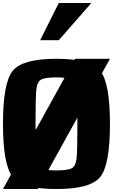

<svg xmlns="http://www.w3.org/2000/svg" viewBox="-20 -1270 884 1290"><path d="M500 -437.5Q500 -609.4 495.1 -664.1Q490.2 -718.8 463.9 -734.4Q437.5 -750 359.4 -750Q281.2 -750 254.9 -734.4Q228.5 -718.8 223.6 -664.1Q218.8 -609.4 218.8 -437.5Q218.8 -265.6 223.6 -210.9Q228.5 -156.2 254.9 -140.6Q281.2 -125 359.4 -125Q437.5 -125 463.9 -140.6Q490.2 -156.2 495.1 -210.9Q500 -265.6 500 -437.5ZM718.8 -437.5Q718.8 -164.1 654.3 -82Q589.8 0 359.4 0Q128.9 0 64.5 -82Q0 -164.1 0 -437.5Q0 -710.9 64.5 -793Q128.9 -875 359.4 -875Q589.8 -875 654.3 -793Q718.8 -710.9 718.8 -437.5ZM484.4 -875H718.8L234.4 0H0ZM375 -1000H250L375 -1250H593.8Z"/></svg>

Font: CraftyPE
Style: Regular
Weight: 400
Designer: Erek Butcher
Foundry: Haunted Coop
Version: Version 0.018;April 4, 2024;FontCreator 15.0.0.2962 64-bit